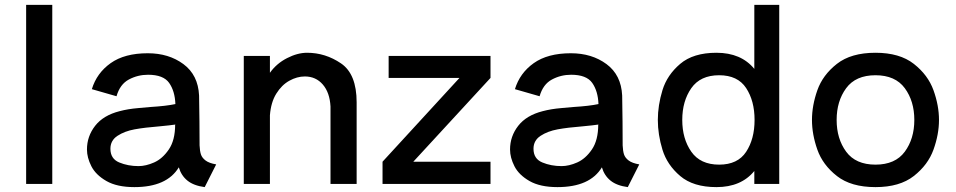

<svg xmlns="http://www.w3.org/2000/svg" viewBox="-20 -753 3912 786"><path d="M194 0H87V-733H194Z M865 -80 818 13Q773 7 747.5 -13.5Q722 -34 712 -68Q663 13 530 13Q459 13 415.5 -12Q372 -37 354 -72.5Q336 -108 336 -141Q336 -195 369.5 -238Q403 -281 470 -298Q504 -307 545.5 -310.5Q587 -314 596 -315Q661 -319 698 -327Q696 -380 672.5 -413.5Q649 -447 586 -447Q544 -447 507.5 -427.5Q471 -408 457 -359L356 -388Q376 -454 433 -494.5Q490 -535 585 -535Q671 -535 731 -490.5Q791 -446 795 -362Q796 -322 796.5 -255Q797 -188 797 -158Q798 -135 802.5 -121Q807 -107 821.5 -96Q836 -85 865 -80ZM700 -243H698L700 -242ZM697 -243Q677 -240 635 -236Q572 -231 531 -223.5Q490 -216 461 -197Q432 -178 432 -144Q432 -103 468 -88Q504 -73 547 -73Q577 -73 611 -88Q645 -103 671 -141Q697 -179 697 -243Z M1440 -334V0H1333V-317Q1330 -374 1301.5 -407Q1273 -440 1228 -440Q1196 -440 1164.5 -422.5Q1133 -405 1111 -369.5Q1089 -334 1085 -281V0H978V-524H1085V-455Q1112 -493 1155 -515Q1198 -537 1237 -537Q1312 -537 1376 -493.5Q1440 -450 1440 -334Z M1571 -524H1988V-434L1672 -91H1988V0H1546V-91L1861 -434H1571Z M2597 -80 2550 13Q2505 7 2479.5 -13.5Q2454 -34 2444 -68Q2395 13 2262 13Q2191 13 2147.5 -12Q2104 -37 2086 -72.5Q2068 -108 2068 -141Q2068 -195 2101.5 -238Q2135 -281 2202 -298Q2236 -307 2277.5 -310.5Q2319 -314 2328 -315Q2393 -319 2430 -327Q2428 -380 2404.5 -413.5Q2381 -447 2318 -447Q2276 -447 2239.5 -427.5Q2203 -408 2189 -359L2088 -388Q2108 -454 2165 -494.5Q2222 -535 2317 -535Q2403 -535 2463 -490.5Q2523 -446 2527 -362Q2528 -322 2528.5 -255Q2529 -188 2529 -158Q2530 -135 2534.5 -121Q2539 -107 2553.5 -96Q2568 -85 2597 -80ZM2432 -243H2430L2432 -242ZM2429 -243Q2409 -240 2367 -236Q2304 -231 2263 -223.5Q2222 -216 2193 -197Q2164 -178 2164 -144Q2164 -103 2200 -88Q2236 -73 2279 -73Q2309 -73 2343 -88Q2377 -103 2403 -141Q2429 -179 2429 -243Z M3068 -733H3170V0H3068V-53Q3014 13 2913 13Q2818 13 2764.5 -32.5Q2711 -78 2692 -140Q2673 -202 2673 -262Q2673 -322 2692 -384Q2711 -446 2764.5 -491.5Q2818 -537 2913 -537Q3014 -537 3068 -471ZM3069 -262Q3069 -340 3034.5 -392.5Q3000 -445 2924 -445Q2847 -445 2810 -392Q2773 -339 2773 -262Q2773 -185 2810 -132Q2847 -79 2924 -79Q3000 -79 3034.5 -131.5Q3069 -184 3069 -262Z M3304 -262Q3304 -321 3326 -383.5Q3348 -446 3406 -491.5Q3464 -537 3564 -537Q3663 -537 3721 -491.5Q3779 -446 3801.5 -383.5Q3824 -321 3824 -262Q3824 -203 3801.5 -140.5Q3779 -78 3721 -32.5Q3663 13 3564 13Q3464 13 3406 -32.5Q3348 -78 3326 -140.5Q3304 -203 3304 -262ZM3723 -262Q3723 -339 3684 -392Q3645 -445 3564 -445Q3483 -445 3444 -392Q3405 -339 3405 -262Q3405 -185 3444 -132Q3483 -79 3564 -79Q3645 -79 3684 -132Q3723 -185 3723 -262Z"/></svg>

Font: Shippori Antique
Style: Regular
Weight: 400
Designer: FONTDASU
Foundry: FONTDASU / Google Inc. / but / Adobe
Version: Version 2.001